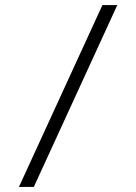

<svg xmlns="http://www.w3.org/2000/svg" viewBox="-20 -721 540 761"><path d="M445 -701H386L55 20H114Z"/></svg>

Font: Stint Ultra Expanded
Style: Regular
Weight: 400
Width: 7
Designer: Astigmatic (AOETI)
Foundry: Astigmatic (AOETI)
Version: Version 1.000